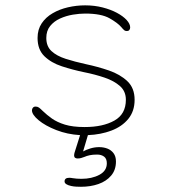

<svg xmlns="http://www.w3.org/2000/svg" viewBox="-20 -508 659 736"><path d="M290.5 208Q281.5 208 272 207.5Q262.5 207 253 205Q227.5 199.5 227.5 187.5Q227.5 180.5 232 177Q236.5 173.5 245.5 173.5Q251.5 173.5 259 175Q264.5 176 274.2 176.8Q284 177.5 292 177.5Q332 177.5 360.8 162.2Q389.5 147 389.5 118Q389.5 100 378.8 92.2Q368 84.5 352.5 84.5Q335.5 84.5 324 87Q312.5 89.5 303.5 93.5Q297 96 290.8 97.8Q284.5 99.5 277.5 99.5Q271.5 99.5 267.8 96.8Q264 94 264 87Q264 84 265.2 79.2Q266.5 74.5 268 70L287 10Q237.5 7 195.5 -9.5Q153.5 -26 128 -47.2Q102.5 -68.5 102.5 -85Q102.5 -91 106.2 -95.2Q110 -99.5 116.5 -99.5Q124 -99.5 129.5 -95.5Q135 -91.5 144 -82.5Q159.5 -67.5 179.2 -53.5Q199 -39.5 229 -30.2Q259 -21 304.5 -21Q374.5 -21 418.5 -45.8Q462.5 -70.5 462.5 -125.5Q462.5 -158 440 -178Q417.5 -198 380.8 -210.5Q344 -223 301 -231.5Q258 -240.5 217.2 -253.8Q176.5 -267 150.2 -292.5Q124 -318 124 -362.5Q124 -395 139.8 -418.5Q155.5 -442 181.8 -457.2Q208 -472.5 240.5 -480Q273 -487.5 306.5 -487.5Q342 -487.5 373.2 -479.5Q404.5 -471.5 428.2 -458.8Q452 -446 465.5 -431.2Q479 -416.5 479 -403Q479 -397 475.8 -393Q472.5 -389 466.5 -389Q460 -389 456 -392.2Q452 -395.5 445 -404Q431.5 -420 399.8 -438Q368 -456 306.5 -456Q285 -456 259.2 -451.8Q233.5 -447.5 210.2 -437Q187 -426.5 172.2 -408.2Q157.5 -390 157.5 -362.5Q157.5 -330.5 177.5 -312Q197.5 -293.5 231.8 -282.5Q266 -271.5 309.5 -262Q354.5 -252.5 397.5 -237.8Q440.5 -223 468.2 -196.8Q496 -170.5 496 -125.5Q496 -82 472 -52.5Q448 -23 407.2 -7.5Q366.5 8 317 10L298.5 72.5Q310 66 326.5 61Q343 56 360 56Q377 56 391.5 61.5Q406 67 415.2 79.2Q424.5 91.5 424.5 111Q424.5 143.5 406 165.2Q387.5 187 357.2 197.5Q327 208 290.5 208Z"/></svg>

Font: Sono Monospace ExtraLight
Style: Regular
Weight: 250
Version: Version 2.112